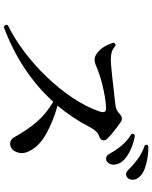

<svg xmlns="http://www.w3.org/2000/svg" viewBox="88 -928 823 1040"><g transform="rotate(90 500.0 -407.5)"><path d="M126 -16Q109 -23 116 -38Q186 -72 258 -126Q330 -180 394.5 -247Q459 -314 508.5 -387.5Q558 -461 583 -534Q590 -555 584.5 -563Q579 -571 562 -570Q535 -569 500.5 -563Q466 -557 433 -548.5Q400 -540 375 -531Q352 -523 335 -515.5Q318 -508 301 -508Q278 -508 252 -535Q236 -552 226 -572Q216 -592 211 -610Q214 -624 229 -620Q246 -604 268.5 -599Q291 -594 330 -597Q355 -599 391.5 -603Q428 -607 466.5 -611.5Q505 -616 536 -619Q559 -621 573.5 -627.5Q588 -634 597 -644Q609 -655 620 -655.5Q631 -656 641 -649Q653 -641 670.5 -628Q688 -615 704.5 -601Q721 -587 731 -576Q743 -564 738.5 -550.5Q734 -537 716 -532Q702 -528 689.5 -513.5Q677 -499 668 -482Q644 -435 614.5 -391Q585 -347 552 -307Q635 -284 700.5 -248Q766 -212 792 -165Q815 -127 806.5 -95.5Q798 -64 778 -55Q762 -48 747 -52Q732 -56 722 -74Q685 -141 642 -192Q599 -243 531 -284Q451 -196 349 -128.5Q247 -61 126 -16ZM850 -572Q840 -568 829.5 -572Q819 -576 811 -591Q792 -626 766.5 -656Q741 -686 705 -708Q701 -722 714 -726Q743 -722 775 -709.5Q807 -697 832 -678.5Q857 -660 866 -637Q875 -613 869.5 -596.5Q864 -580 850 -572ZM941 -685Q933 -678 922 -678.5Q911 -679 900 -690Q873 -718 840 -742Q807 -766 766 -780Q759 -794 771 -799Q799 -800 831.5 -795Q864 -790 893 -779.5Q922 -769 937 -751Q954 -733 953 -713Q952 -693 941 -685Z"/></g></svg>

Font: Zen Old Mincho SemiBold
Style: Regular
Weight: 600
Version: Version 1.500